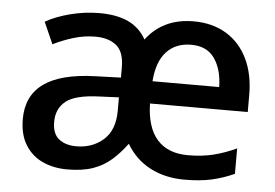

<svg xmlns="http://www.w3.org/2000/svg" viewBox="-44 -608 971 677"><g transform="rotate(5 441.0 -269.5)"><path d="M616 -549Q682 -549 731 -519.5Q780 -490 806.5 -435.5Q833 -381 833 -307V-247H487Q489 -162 527 -119.5Q565 -77 636 -77Q686 -77 726 -87Q766 -97 807 -116V-26Q767 -8 726.5 1Q686 10 631 10Q563 10 510 -17.5Q457 -45 425 -99Q400 -65 372 -40.5Q344 -16 307 -3Q270 10 216 10Q168 10 129.5 -7.5Q91 -25 68 -61.5Q45 -98 45 -154Q45 -236 104.5 -279Q164 -322 286 -326L377 -329V-365Q377 -420 349.5 -442.5Q322 -465 275 -465Q236 -465 198 -453.5Q160 -442 126 -425L92 -502Q129 -523 180 -536Q231 -549 283 -549Q343 -549 384 -530Q425 -511 448 -470Q476 -508 518 -528.5Q560 -549 616 -549ZM307 -256Q222 -253 189 -226.5Q156 -200 156 -153Q156 -111 179.5 -92.5Q203 -74 241 -74Q298 -74 337 -108.5Q376 -143 376 -212V-259ZM614 -466Q559 -466 526.5 -430.5Q494 -395 489 -326H725Q724 -388 697 -427Q670 -466 614 -466Z"/></g></svg>

Font: Noto Sans Adlam Medium
Style: Regular
Weight: 500
Version: Version 3.001